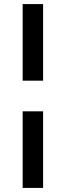

<svg xmlns="http://www.w3.org/2000/svg" viewBox="-20 -790 322 940"><path d="M91 -395V-770H191V-395ZM91 130V-245H191V130Z"/></svg>

Font: Outfit Medium
Style: Regular
Weight: 500
Designer: Rodrigo Fuenzalida
Foundry: fragTYPE
Version: Version 1.100; ttfautohint (v1.8.4.7-5d5b);gftools[0.9.27]